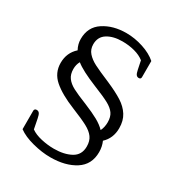

<svg xmlns="http://www.w3.org/2000/svg" viewBox="-182 -790 956 1024"><g transform="rotate(30 296.0 -278.5)"><path d="M75 54V-60Q75 -66 79 -69.5Q83 -73 89 -73Q100 -73 106 -65Q112 -57 116 -36L128 25Q153 43 193 52Q233 61 271 61Q334 61 376 38Q418 15 418 -37Q418 -71 402 -93Q386 -115 353.5 -132.5Q321 -150 254 -177Q167 -212 120.5 -252.5Q74 -293 74 -354Q74 -417 119 -457Q103 -486 103 -518Q103 -592 160.5 -629.5Q218 -667 299 -667Q351 -667 403 -650Q455 -633 488 -604V-505Q488 -492 475 -492Q465 -492 459 -499.5Q453 -507 449 -527L438 -580Q414 -599 378.5 -608.5Q343 -618 303 -618Q247 -618 211 -595.5Q175 -573 175 -527Q175 -496 194 -474.5Q213 -453 244 -437Q275 -421 344 -392Q404 -366 441 -342.5Q478 -319 498.5 -286.5Q519 -254 519 -208Q519 -146 477 -107Q490 -78 490 -44Q490 33 430 71.5Q370 110 277 110Q226 110 168 95Q110 80 75 54ZM450 -205Q450 -238 435.5 -258.5Q421 -279 390.5 -295.5Q360 -312 295 -338Q199 -377 161 -408Q149 -387 149 -360Q149 -327 164.5 -306Q180 -285 209 -269.5Q238 -254 301 -229Q352 -208 384.5 -190Q417 -172 438 -150Q450 -174 450 -205Z"/></g></svg>

Font: Maitree
Style: Regular
Weight: 400
Designer: CadsonDemak Team
Foundry: CadsonDemak
Version: Version 1.001